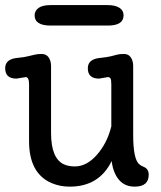

<svg xmlns="http://www.w3.org/2000/svg" viewBox="-21 -714 622 742"><path d="M410.6 -91.8Q362.3 7.3 248.5 7.3Q211.4 7.3 179.7 -5.9Q91.3 -43 91.3 -168.5V-387.7Q91.3 -416 78.6 -416L42.5 -410.2Q-1 -410.2 -1 -450.2Q-1 -485.8 45.9 -490.2Q73.7 -492.7 89.4 -497.1L114.3 -502.9Q123.5 -505.4 140.6 -505.4Q157.7 -505.4 167 -492.2Q176.3 -479 176.3 -458.5V-200.2Q176.3 -102.1 225.6 -79.1Q243.7 -70.8 268.1 -70.8Q314 -70.8 353.5 -115.7Q393.1 -160.6 409.2 -225.6V-387.7Q409.2 -406.2 405.8 -411.1Q402.3 -416 396 -416L361.8 -410.2Q318.4 -410.2 318.4 -450.2Q318.4 -485.8 366.2 -490.2Q391.6 -492.7 407.7 -496.6L432.1 -502.9Q440.9 -505.4 458.3 -505.4Q475.6 -505.4 484.6 -492.2Q493.7 -479 493.7 -458.5V-192.9Q493.7 -101.1 516.1 -80.1Q522.9 -73.7 534.2 -69.3Q553.7 -61.5 553.7 -38.6Q553.7 7.3 499.3 7.3Q444.8 7.3 421.9 -46.9Q413.6 -65.9 410.6 -91.8ZM174.8 -615.2Q112.8 -615.2 112.8 -654.8Q112.8 -671.9 127.7 -683.1Q142.6 -694.3 174.8 -694.3H396Q423.8 -694.3 440.2 -684.1Q456.5 -673.8 456.5 -654.8Q456.5 -615.2 396 -615.2Z"/></svg>

Font: Oldenburg
Style: Regular
Weight: 400
Designer: Nicole Fally
Foundry: Nicole Fally
Version: Version 1.001